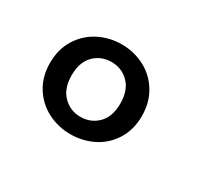

<svg xmlns="http://www.w3.org/2000/svg" viewBox="-72 -838 668 593"><g transform="rotate(30 261.5 -541.0)"><path d="M55 -541Q55 -590 78 -626.5Q101 -663 138.5 -682Q176 -701 219 -701Q262 -701 299.5 -682Q337 -663 360 -626Q383 -589 383 -540Q383 -491 360 -454.5Q337 -418 299.5 -399.5Q262 -381 219 -381Q176 -381 138.5 -400Q101 -419 78 -455.5Q55 -492 55 -541ZM306 -540Q306 -587 281 -612.5Q256 -638 219 -638Q182 -638 157 -613Q132 -588 132 -541Q132 -494 157.5 -468.5Q183 -443 219 -443Q256 -443 281 -468Q306 -493 306 -540Z"/></g></svg>

Font: Fira Sans
Style: Regular
Weight: 400
Designer: bBox Type GmbH & Carrois Corporate GbR & Edenspiekermann AG
Foundry: bBox Type GmbH & Carrois Corporate GbR & Edenspiekermann AG
Version: Version 4.301